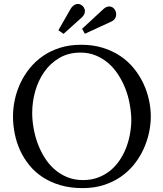

<svg xmlns="http://www.w3.org/2000/svg" viewBox="-20 -945 834 981"><path d="M144.5 -368.2Q144.5 -331.1 151.4 -291.3Q158.2 -251.5 172.1 -213.4Q186 -175.3 207.3 -140.9Q228.5 -106.4 257.6 -80.8Q286.6 -55.2 323 -40Q359.4 -24.9 404.3 -24.9Q445.3 -24.9 479.5 -37.4Q513.7 -49.8 541 -71.5Q568.4 -93.3 588.9 -122.8Q609.4 -152.3 623 -186.3Q636.7 -220.2 643.8 -258.8Q650.9 -297.4 650.9 -331.1Q650.9 -367.2 643.1 -411.1Q635.3 -455.1 620.1 -493.4Q605 -531.7 583 -565.2Q561 -598.6 532.2 -623.3Q503.4 -647.9 468 -662.1Q432.6 -676.3 391.1 -676.3Q329.6 -676.3 283.2 -648.9Q236.8 -621.6 206.1 -577.6Q175.3 -533.7 159.9 -478.8Q144.5 -423.8 144.5 -368.2ZM46.4 -350.1Q46.4 -392.1 55.7 -435.5Q64.9 -479 84 -519.8Q103 -560.5 131.8 -596.2Q160.6 -631.8 199.2 -658.7Q237.8 -685.5 286.6 -700.9Q335.4 -716.3 394.5 -716.3Q455.6 -716.3 505.6 -700.7Q555.7 -685.1 595.2 -658.4Q634.8 -631.8 663.8 -595.9Q692.9 -560.1 712.2 -519.3Q731.4 -478.5 741 -435.1Q750.5 -391.6 750.5 -350.1Q750.5 -308.6 741 -265.4Q731.4 -222.2 712.6 -181.4Q693.8 -140.6 665 -104.7Q636.2 -68.8 597.4 -42Q558.6 -15.1 510 0.5Q461.4 16.1 402.3 16.1Q338.9 16.1 287.8 1Q236.8 -14.2 197.3 -40.3Q157.7 -66.4 129.2 -101.8Q100.6 -137.2 82.3 -177.7Q64 -218.3 55.2 -262.5Q46.4 -306.6 46.4 -350.1ZM339.8 -897.9Q351.6 -918.5 368.9 -923.6Q386.2 -928.7 401.9 -914.6Q407.7 -909.2 410.9 -902.1Q414.1 -895 413.8 -887.2Q413.6 -879.4 409.7 -871.1Q405.8 -862.8 397 -855L304.7 -772L278.3 -790.5ZM509.8 -899.9Q516.6 -906.2 524.7 -909.4Q532.7 -912.6 540.8 -911.9Q548.8 -911.1 556.2 -906.5Q563.5 -901.9 568.4 -892.6Q572.8 -884.3 573.5 -875.7Q574.2 -867.2 571.8 -859.6Q569.3 -852.1 564 -845.7Q558.6 -839.4 551.3 -835.9L413.6 -772.5L399.4 -797.9Z"/></svg>

Font: Lora
Style: Regular
Weight: 400
Designer: Olga Karpushina, Alexei Vanyashin
Foundry: Cyreal (www.cyreal.org, a@cyreal.org)
Version: Version 1.014